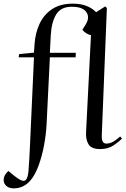

<svg xmlns="http://www.w3.org/2000/svg" viewBox="-65 -802 692 1051"><path d="M10 229Q-15 229 -30 216Q-45 203 -45 183Q-45 156 -19 134L14 161Q55 194 71 186.5Q87 179 91 134Q93 105 95.5 67Q98 29 99 -3L121 -488H37L40 -506L121 -514L124 -559Q128 -621 151.5 -671.5Q175 -722 220 -752Q265 -782 334 -782Q378 -782 410 -769Q442 -756 461 -735L511 -767L520 -758L492 -58Q491 -16 517 -16Q534 -16 551 -24.5Q568 -33 593 -55L603 -43Q587 -27 557 -6.5Q527 14 483 14Q436 14 420 -11.5Q404 -37 406 -77L433 -610Q419 -612 406.5 -620.5Q394 -629 386 -639L404 -668Q428 -707 407.5 -736Q387 -765 328 -765Q268 -765 242.5 -723Q217 -681 213 -610L208 -513H350L349 -488H208L190 -122Q187 -65 176 -6Q165 53 146.5 103.5Q128 154 103 184Q66 229 10 229Z"/></svg>

Font: Literata 72pt
Style: Italic
Weight: 400
Italic angle: -2°
Designer: Latin by Veronika Burian and Jose Scaglione. Greek by Irene Vlachou. Cyrillic by Vera Evstafieva
Foundry: TypeTogether
Version: Version 3.002